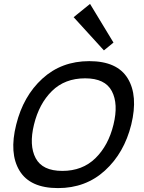

<svg xmlns="http://www.w3.org/2000/svg" viewBox="-20 -953 738 983"><path d="M561 -315Q587 -421 552.5 -486.5Q518 -552 416 -552Q312 -552 246 -487Q180 -422 154 -315Q128 -209 162.5 -143.5Q197 -78 299 -78Q402 -78 468.5 -143Q535 -208 561 -315ZM652 -315Q616 -170 517.5 -80Q419 10 277 10Q134 10 80 -79Q26 -168 63 -315Q99 -461 197 -550.5Q295 -640 437 -640Q580 -640 634 -551.5Q688 -463 652 -315ZM441 -933 561 -735 512 -695 357 -865Z"/></svg>

Font: Sinkin Sans 400 Italic
Style: Italic
Weight: 400
Italic angle: -112°
Designer: Keith Bates
Foundry: K-Type
Version: Sinkin Sans (version 1.0)  by Keith Bates   •   © 2014   www